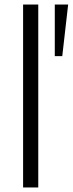

<svg xmlns="http://www.w3.org/2000/svg" viewBox="-20 -828 321 848"><path d="M222 -808H281L255 -580H222ZM82 -808H149V0H82Z"/></svg>

Font: Encode Sans Normal
Style: Light
Weight: 300
Designer: Pablo Impallari, Andres Torresi
Foundry: Pablo Impallari, Andres Torresi
Version: Version 1.000; ttfautohint (v1.00) -l 8 -r 50 -G 200 -x 14 -